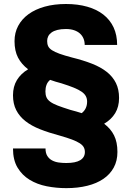

<svg xmlns="http://www.w3.org/2000/svg" viewBox="-20 -741 675 974"><path d="M584 -244.1Q584 -199.7 564.5 -167.2Q544.9 -134.8 508.3 -113.3Q541.5 -88.4 558.6 -54.2Q575.7 -20 575.7 29.8Q575.7 74.7 557.1 108.9Q538.6 143.1 504.6 166.3Q470.7 189.5 422.9 201.4Q375 213.4 316.4 213.4Q265.6 213.4 217 203.9Q168.5 194.3 130.4 171.1Q92.3 147.9 69.1 109.4Q45.9 70.8 45.9 12.2H210.9Q210.9 35.6 220 50Q229 64.5 243.9 72.5Q258.8 80.6 277.6 83.3Q296.4 85.9 316.4 85.9Q363.8 85.9 387.2 71.5Q410.6 57.1 410.6 30.3Q410.6 16.6 404.8 5.9Q398.9 -4.9 384.3 -14.4Q369.6 -23.9 345 -33.2Q320.3 -42.5 282.7 -53.2Q227.5 -67.9 183.6 -85.2Q139.6 -102.5 109.1 -126.5Q78.6 -150.4 62.3 -182.4Q45.9 -214.4 45.9 -257.8Q45.9 -302.2 65.9 -335Q85.9 -367.7 122.6 -389.6Q89.4 -414.6 71.5 -448.7Q53.7 -482.9 53.7 -532.2Q53.7 -575.2 72.3 -609.9Q90.8 -644.5 124.8 -669.2Q158.7 -693.8 206.8 -707.3Q254.9 -720.7 314.5 -720.7Q374.5 -720.7 422.6 -707Q470.7 -693.4 504.4 -667Q538.1 -640.6 556.2 -602.1Q574.2 -563.5 574.2 -513.2H409.7Q409.7 -530.3 403.8 -544.9Q397.9 -559.6 386 -570.6Q374 -581.5 356.2 -587.6Q338.4 -593.8 314.5 -593.8Q289.1 -593.8 271 -589.1Q252.9 -584.5 241.5 -576.2Q230 -567.9 224.6 -556.9Q219.2 -545.9 219.2 -533.2Q219.2 -517.6 224.4 -506.6Q229.5 -495.6 243.7 -486.3Q257.8 -477.1 282.2 -468.3Q306.6 -459.5 345.7 -449.2Q402.8 -435.1 447 -417.7Q491.2 -400.4 521.7 -376.2Q552.2 -352.1 568.1 -319.8Q584 -287.6 584 -244.1ZM291.5 -318.4Q261.2 -326.2 234.4 -335.9Q221.7 -325.7 216.1 -310.8Q210.4 -295.9 210.4 -277.3Q210.4 -260.3 215.6 -247.8Q220.7 -235.4 234.6 -225.1Q248.5 -214.8 273.2 -205.3Q297.9 -195.8 336.9 -183.6Q352.5 -179.7 366.7 -175.5Q380.9 -171.4 394.5 -167Q421.9 -188.5 421.9 -225.6Q421.9 -240.7 415.5 -252.9Q409.2 -265.1 394.3 -275.6Q379.4 -286.1 354.2 -296.4Q329.1 -306.6 291.5 -318.4Z"/></svg>

Font: RobotoDraft
Style: Black
Weight: 900
Designer: Google
Version: Version 2.000980w3; 2014; ttfautohint (v1.1) -l 5 -r 24 -G 4